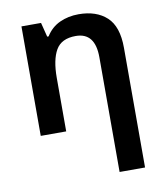

<svg xmlns="http://www.w3.org/2000/svg" viewBox="-87 -624 806 936"><g transform="rotate(-10 316.0 -156.0)"><path d="M429 240V-328Q429 -450 333 -450Q262 -450 234.5 -402Q207 -354 207 -265V0H81V-542H178L196 -471H203Q229 -513 271.5 -532.5Q314 -552 365 -552Q453 -552 504 -505Q555 -458 555 -353V240Z"/></g></svg>

Font: Noto Sans SemiBold
Style: Regular
Weight: 600
Designer: Monotype Design Team
Foundry: Monotype Imaging Inc.
Version: Version 2.007